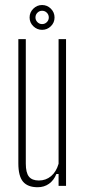

<svg xmlns="http://www.w3.org/2000/svg" viewBox="-20 -760 349 785"><path d="M134 5.5Q93.5 5.5 74.2 -17.2Q55 -40 55 -92V-600H85.5V-91Q85.5 -54 98.2 -38Q111 -22 139 -22Q167.5 -22 188.8 -39.8Q210 -57.5 219.5 -90.5V-600H250V0H219.5V-48.5H210.5Q200 -22.5 180.2 -8.5Q160.5 5.5 134 5.5ZM152 -638Q131.5 -638 116.2 -652.8Q101 -667.5 101 -688.5Q101 -709.5 116.2 -724.5Q131.5 -739.5 152 -739.5Q173 -739.5 188 -724.5Q203 -709.5 203 -688.5Q203 -667.5 188 -652.8Q173 -638 152 -638ZM152 -661.5Q163.5 -661.5 171.5 -669.5Q179.5 -677.5 179.5 -688.5Q179.5 -700 171.5 -708Q163.5 -716 152 -716Q141 -716 133 -708Q125 -700 125 -688.5Q125 -677.5 133 -669.5Q141 -661.5 152 -661.5Z"/></svg>

Font: Big Shoulders Display Thin ExtraLight
Style: Regular
Weight: 250
Version: Version 2.002